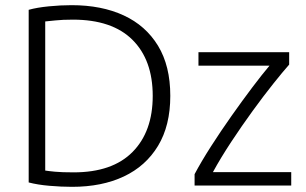

<svg xmlns="http://www.w3.org/2000/svg" viewBox="-20 -718 1186 743"><path d="M259 5Q217 5 171 1Q125 -3 91 -12V-680Q123 -689 169 -693.5Q215 -698 257 -698Q373 -698 458.5 -658.5Q544 -619 591.5 -541Q639 -463 639 -347Q639 -232 591.5 -153.5Q544 -75 459 -35Q374 5 259 5ZM265 -51Q415 -51 493 -130Q571 -209 571 -347Q571 -486 492.5 -564Q414 -642 262 -642Q222 -642 194.5 -639Q167 -636 155 -635V-58Q167 -56 193 -53.5Q219 -51 265 -51ZM733 0V-44Q759 -93 796.5 -151.5Q834 -210 876 -269.5Q918 -329 956.5 -380Q995 -431 1023 -464H748V-516H1099V-468Q1075 -441 1037.5 -394Q1000 -347 957.5 -288.5Q915 -230 874.5 -168.5Q834 -107 804 -52H1107V0Z"/></svg>

Font: Ubuntu Sans Light
Style: Regular
Weight: 300
Designer: Dalton Maag Ltd
Foundry: Dalton Maag Ltd
Version: Version 1.006; ttfautohint (v1.8.4.7-5d5b)